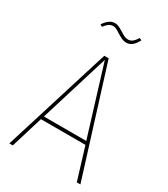

<svg xmlns="http://www.w3.org/2000/svg" viewBox="-210 -963 929 1060"><g transform="rotate(30 254.5 -433.5)"><path d="M458 0 396 -203H112L50 0H28L240 -681H268L481 0ZM119 -224H389L254 -663ZM247 -828Q232 -838 222 -843Q212 -848 202 -848Q187 -848 175 -840Q163 -832 149 -813L135 -821Q151 -844 167 -855.5Q183 -867 202 -867Q214 -867 225.5 -862Q237 -857 255 -846Q272 -835 283.5 -829.5Q295 -824 308 -824Q323 -824 335 -833Q347 -842 361 -864L375 -857Q360 -829 344 -816.5Q328 -804 308 -804Q293 -804 280 -810Q267 -816 247 -828Z"/></g></svg>

Font: Fira Sans Condensed Thin
Style: Regular
Weight: 250
Width: 3
Designer: Carrois Corporate & Edenspiekermann AG
Foundry: Carrois Corporate GbR & Edenspiekermann AG
Version: Version 4.203